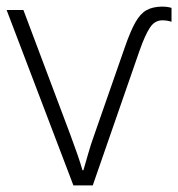

<svg xmlns="http://www.w3.org/2000/svg" viewBox="-20 -561 539 581"><path d="M469.7 -541Q487.3 -541 499 -537.1V-495.1Q486.3 -499.5 471.2 -499.5Q448.2 -499.5 433.6 -477.3Q418.9 -455.1 401.9 -406.7L260.7 0H202.1L0 -530.8H50.8L191.9 -155.8Q204.6 -121.6 214.4 -93.5Q224.1 -65.4 229.5 -45.9H232.4Q238.8 -66.9 246.6 -95Q254.4 -123 265.6 -153.8L357.9 -418.5Q374.5 -466.3 389.4 -492.9Q404.3 -519.5 422.9 -530Q441.4 -540.5 469.7 -541Z"/></svg>

Font: Open Sans Light
Style: Regular
Weight: 300
Designer: Monotype Design Team
Foundry: Monotype Imaging Inc.
Version: Version 3.000; ttfautohint (v1.8.4)